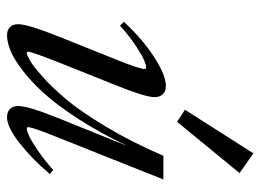

<svg xmlns="http://www.w3.org/2000/svg" viewBox="-114 -590 716 527"><g transform="rotate(90 243.5 -327.0)"><path d="M314.9 -455.6 281.7 -477.1 401.4 -665 455.6 -627ZM77.6 11.2Q63 11.2 54.9 3.2Q46.9 -4.9 46.9 -19.5Q46.9 -46.4 84 -138.7L144.5 -289.6Q169.9 -352.5 169.9 -366.7Q169.9 -370.6 166 -370.6Q159.7 -370.6 147.2 -365.7Q134.8 -360.8 108.2 -343.5Q81.5 -326.2 50.8 -298.8L40.5 -309.6Q87.4 -360.4 137.2 -392.6Q187 -424.8 216.3 -424.8Q231 -424.8 239 -416.5Q247.1 -408.2 247.1 -393.6Q247.1 -368.2 214.4 -287.1L151.9 -130.9Q122.6 -57.1 122.6 -46.9Q122.6 -43 126.5 -43Q130.9 -43 146.5 -51.8Q162.1 -60.5 191.7 -86.9Q221.2 -113.3 253.9 -152.1Q286.6 -190.9 328.6 -261Q370.6 -331.1 408.2 -418H473.1L356 -124Q329.6 -58.6 329.6 -46.9Q329.6 -43 333.5 -43Q339.4 -43 353 -49.1Q366.7 -55.2 392.8 -72.8Q418.9 -90.3 447.3 -115.7L458 -106Q416 -56.6 372.6 -22.7Q329.1 11.2 302.2 11.2Q287.6 11.2 279.5 3.2Q271.5 -4.9 271.5 -19.5Q271.5 -46.4 303.2 -125.5L381.3 -319.3Q346.7 -246.6 309.1 -188Q271.5 -129.4 239 -93Q206.5 -56.6 175 -32.5Q143.6 -8.3 119.9 1.5Q96.2 11.2 77.6 11.2Z"/></g></svg>

Font: Elstob 18pt
Style: Italic
Weight: 400
Italic angle: -20°
Designer: Peter S. Baker
Version: Version 1.015